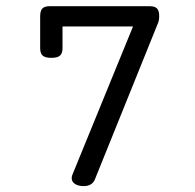

<svg xmlns="http://www.w3.org/2000/svg" viewBox="-20 -600 640 630"><path d="M502.4 -546.4Q502.4 -534.7 499.5 -526.9L291.5 -11.7Q287.1 -0.5 277.6 5.1Q268.1 10.7 254.9 10.7Q237.3 10.7 226.3 3.7Q215.3 -3.4 215.3 -15.1Q215.3 -22 217.8 -27.3L416.5 -513.2H185.1V-441.9Q185.1 -424.8 176.8 -417.5Q168.5 -410.2 148.4 -410.2Q128.4 -410.2 120.1 -417.5Q111.8 -424.8 111.8 -441.9V-546.4Q111.8 -564.5 118.9 -572Q126 -579.6 142.6 -579.6H471.7Q488.3 -579.6 495.4 -572Q502.4 -564.5 502.4 -546.4Z"/></svg>

Font: Courier Prime
Style: Regular
Weight: 400
Designer: Alan Dague-Greene, Quote-Unquote Apps
Foundry: Quote-Unquote Apps
Version: Version 3.018